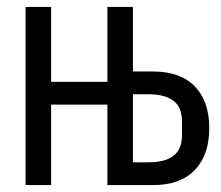

<svg xmlns="http://www.w3.org/2000/svg" viewBox="-20 -536 640 556"><path d="M54 -516H128V-299H291V-516H365V-329H423Q502 -329 544 -286Q586 -243 586 -165Q586 -87 544 -43.5Q502 0 423 0H291V-233H128V0H54ZM411 -66Q458 -66 482.5 -85Q507 -104 507 -144V-185Q507 -225 482.5 -244Q458 -263 411 -263H365V-66Z"/></svg>

Font: IBM Plex Mono
Style: Regular
Weight: 400
Monospace: yes
Designer: Mike Abbink, Paul van der Laan, Pieter van Rosmalen
Foundry: Bold Monday
Version: Version 2.3